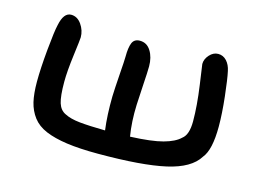

<svg xmlns="http://www.w3.org/2000/svg" viewBox="-79 -759 1104 820"><g transform="rotate(15 473.0 -348.5)"><path d="M407.2 -76.2Q325.7 -76.2 269 -84.2Q212.4 -92.3 174.3 -108.4Q136.2 -124.5 114.7 -152.8Q93.3 -181.2 84.7 -217.3Q76.2 -253.4 76.2 -306.2Q76.2 -363.8 84.2 -449Q92.3 -534.2 99.1 -562Q110.8 -620.1 144 -620.1Q171.4 -620.1 189.7 -594Q208 -567.9 208 -537.1Q208 -528.3 198.5 -455.1Q189 -381.8 189 -335.9Q189 -272 198.2 -242.9Q207.5 -213.9 231 -203.1Q255.9 -189.9 298.3 -185.5Q340.8 -181.2 411.1 -180.2Q402.3 -246.1 403.8 -329.1Q404.8 -361.8 409.4 -426.5Q414.1 -491.2 414.1 -507.8Q414.1 -547.4 422.6 -568.1Q431.2 -588.9 456.1 -588.9Q487.3 -588.9 504.6 -561Q522 -533.2 522 -493.2Q522 -469.2 518.1 -409.9Q514.2 -350.6 513.2 -320.8Q510.3 -246.1 521 -182.1Q615.7 -186 665 -199.5Q714.4 -212.9 737.8 -235.8Q764.2 -255.4 764.2 -314.9Q764.2 -383.3 751.5 -472.7L738.8 -562Q738.8 -583.5 755.6 -602.3Q772.5 -621.1 793.9 -621.1Q815.9 -621.1 831.3 -604.5Q846.7 -587.9 852.1 -561Q859.4 -528.3 867.7 -453.4Q876 -378.4 876 -321.8Q876 -218.3 844.2 -180.2Q809.1 -123 705.3 -99.6Q601.6 -76.2 407.2 -76.2Z"/></g></svg>

Font: Shantell Sans Irregular
Style: Regular
Weight: 500
Designer: Stephen Nixon, Anya Danilova, Shantell Martin
Foundry: Arrow Type
Version: Version 1.006;[9816181b4]